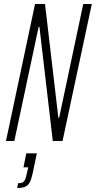

<svg xmlns="http://www.w3.org/2000/svg" viewBox="-20 -708 481 964"><path d="M10 0 156 -688H206L273 -117H277L398 -688H441L294 0H245L178 -573H174L52 0ZM66 236 71 212Q86 212 94 207.5Q102 203 107 191Q112 179 116 157L122 132H98L112 62H165L144 162Q139 184 133.5 198.5Q128 213 119.5 221Q111 229 98.5 232.5Q86 236 66 236Z"/></svg>

Font: Saira ExtraCondensed ExtraLight
Style: Italic
Weight: 250
Width: 2
Italic angle: -12°
Designer: Hector Gatti with collaboration of the Omnibus-Type team
Foundry: Omnibus-Type
Version: Version 1.101